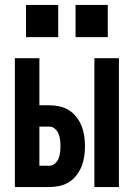

<svg xmlns="http://www.w3.org/2000/svg" viewBox="-20 -755 540 775"><path d="M361 0V-520H460V0ZM40 0V-520H139V-330H179Q200 -330 220.5 -325.5Q241 -321 258.5 -310Q276 -299 289 -282Q302 -265 309.5 -246Q317 -227 320 -206.5Q323 -186 323 -165Q323 -144 320 -123.5Q317 -103 309.5 -84Q302 -65 289 -48Q276 -31 258.5 -20Q241 -9 220.5 -4.5Q200 0 179 0ZM179 -86Q192 -86 202 -95Q212 -104 216.5 -115.5Q221 -127 222.5 -139.5Q224 -152 224 -165Q224 -178 222.5 -190.5Q221 -203 216.5 -214.5Q212 -226 202 -235Q192 -244 179 -244H139V-86ZM415 -605H285V-735H415ZM215 -605H85V-735H215Z"/></svg>

Font: Iosevka SS04 Semibold
Style: Regular
Weight: 600
Monospace: yes
Designer: Belleve Invis
Foundry: Belleve Invis
Version: Version 19.0.0; ttfautohint (v1.8.4)